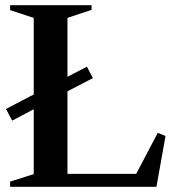

<svg xmlns="http://www.w3.org/2000/svg" viewBox="-20 -720 658 740"><path d="M19 0V-20L110 -49V-299L27 -255L3 -300L110 -356V-651L19 -681V-700H333V-682L240 -651V-424L315 -463L338 -419L240 -368V-50H505L588 -208L618 -196L583 0Z"/></svg>

Font: Wittgenstein Semibold
Style: Regular
Weight: 600
Designer: Jörg Drees
Foundry: Jörg Drees
Version: Version 1.303; ttfautohint (v1.8.4.7-5d5b)